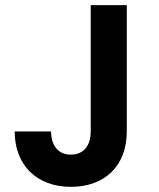

<svg xmlns="http://www.w3.org/2000/svg" viewBox="-20 -718 618 745"><path d="M332 -208C332 -151 303 -118 255 -118C207 -118 179 -151 178 -208H37C37 -76 124 7 255 7C387 7 472 -75 472 -208V-698H332Z"/></svg>

Font: Matrixport Bold
Style: Regular
Weight: 600
Designer: Ninad Kale (Devanagari), Jonny Pinhorn (Latin)
Foundry: Indian Type Foundry
Version: Version 2.000;PS 1.0;hotconv 1.0.79;makeotf.lib2.5.61930; tt